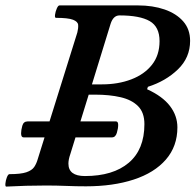

<svg xmlns="http://www.w3.org/2000/svg" viewBox="-29 -686 723 710"><path d="M-6 4Q-10 4 -9 -7.5Q-8 -19 -3.5 -30.5Q1 -42 6 -42Q48 -42 68.5 -49Q89 -56 97.5 -68.5Q106 -81 111 -99L257 -566Q261 -582 260 -594Q259 -606 241 -613Q223 -620 178 -620Q173 -620 174.5 -631.5Q176 -643 181 -654.5Q186 -666 191 -666H481Q536 -666 579.5 -651Q623 -636 648.5 -607Q674 -578 674 -535Q674 -473 629 -429.5Q584 -386 518 -365L515 -356Q572 -330 599.5 -294Q627 -258 627 -215Q627 -145 584.5 -96Q542 -47 465.5 -22Q389 3 289 3Q253 3 216 1.5Q179 0 141 0Q104 0 67 1Q30 2 -6 4ZM311 -374H348Q408 -374 456.5 -392.5Q505 -411 533 -446.5Q561 -482 561 -534Q561 -587 524.5 -608Q488 -629 413 -629Q390 -629 380 -598ZM285 -35Q389 -35 447 -84Q505 -133 505 -227Q505 -270 481.5 -293.5Q458 -317 417 -326.5Q376 -336 323 -336H299L231 -116Q224 -96 224 -81Q224 -35 285 -35ZM58 -178Q49 -178 49 -193Q49 -205 53.5 -221Q58 -237 73 -237H400Q408 -237 408 -224Q408 -211 403 -194.5Q398 -178 385 -178Z"/></svg>

Font: Junicode SmExp
Style: Bold Italic
Weight: 700
Width: 6
Italic angle: -11°
Designer: Peter S. Baker
Version: Version 2.205; ttfautohint (v1.8.4)